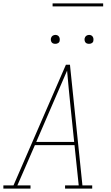

<svg xmlns="http://www.w3.org/2000/svg" viewBox="-38 -1119 658 1139"><path d="M-18 0V-19H42L353 -735H377L451 -19H509V0H348V-19H429L404 -258H169L65 -19H143V0ZM177 -277H402L380 -490Q375 -543 369.5 -595.5Q364 -648 360 -700Q337 -648 314.5 -595Q292 -542 269 -490ZM490 -859Q484 -859 478 -861Q472 -863 468.5 -868Q465 -873 464 -879Q463 -885 464 -891Q465 -896 467.5 -900Q470 -904 473.5 -906.5Q477 -909 481.5 -910.5Q486 -912 490 -912Q497 -912 502.5 -909.5Q508 -907 511.5 -902Q515 -897 516 -891Q517 -885 516 -879Q516 -874 513.5 -870Q511 -866 507 -863.5Q503 -861 499 -860Q495 -859 490 -859ZM290 -859Q284 -859 278 -861Q272 -863 268.5 -868Q265 -873 264 -879Q263 -885 264 -891Q265 -896 267.5 -900Q270 -904 273.5 -906.5Q277 -909 281.5 -910.5Q286 -912 290 -912Q297 -912 302.5 -909.5Q308 -907 311.5 -902Q315 -897 316 -891Q317 -885 316 -879Q316 -874 313.5 -870Q311 -866 307 -863.5Q303 -861 299 -860Q295 -859 290 -859ZM274 -1081V-1099H574V-1081Z"/></svg>

Font: Iosevka Slab ThExObl
Style: Regular
Weight: 100
Width: 7
Italic angle: -9°
Monospace: yes
Designer: Belleve Invis
Foundry: Belleve Invis
Version: Version 11.1.1; ttfautohint (v1.8.3)